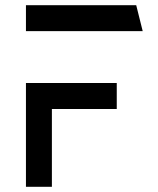

<svg xmlns="http://www.w3.org/2000/svg" viewBox="-20 -720 610 740"><path d="M430 -400V-300H180V0H80V-400ZM80 -700H505L530 -600H80Z"/></svg>

Font: Skate blade
Style: Regular
Weight: 400
Italic angle: -7°
Designer: Valerio Brotto (Silverblur_type)
Version: Version 2.001